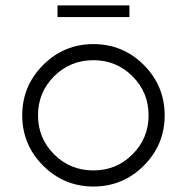

<svg xmlns="http://www.w3.org/2000/svg" viewBox="-20 -671 681 701"><path d="M190 -608.8V-651.2H452.5V-608.8ZM505 -66.2Q428.8 10 321.2 10Q213.8 10 137.5 -66.2Q61.2 -142.5 61.2 -250Q61.2 -357.5 137.5 -433.8Q213.8 -510 321.2 -510Q428.8 -510 505 -433.8Q581.2 -357.5 581.2 -250Q581.2 -142.5 505 -66.2ZM321.2 -48.8Q405 -48.8 463.8 -107.5Q522.5 -166.2 522.5 -250Q522.5 -333.8 463.8 -392.5Q405 -451.2 321.2 -451.2Q236.2 -451.2 177.5 -392.5Q118.8 -333.8 118.8 -250Q118.8 -166.2 177.5 -107.5Q236.2 -48.8 321.2 -48.8Z"/></svg>

Font: Now Light
Style: Regular
Weight: 300
Designer: Alfredo Marco Pradil
Foundry: Alfredo Marco Pradil
Version: Version 1.002;PS 001.002;hotconv 1.0.88;makeotf.lib2.5.64775